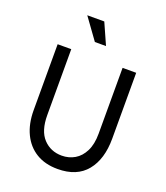

<svg xmlns="http://www.w3.org/2000/svg" viewBox="-166 -1042 1012 1167"><g transform="rotate(20 340.0 -458.0)"><path d="M344 12Q263 12 205.5 -23Q148 -58 117 -122.5Q86 -187 86 -275V-701H174V-275Q174 -173 221 -123Q268 -73 340 -73Q386 -73 423.5 -95Q461 -117 483.5 -162Q506 -207 506 -275V-701H594V-275Q594 -142 531 -65Q468 12 344 12ZM294 -791 195 -928H305L366 -791Z"/></g></svg>

Font: Inclusive Sans
Style: Regular
Weight: 400
Designer: Olivia King
Foundry: Olivia King
Version: Version 2.004